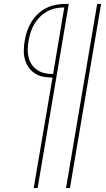

<svg xmlns="http://www.w3.org/2000/svg" viewBox="-20 -755 540 980"><path d="M317 205 476 -735H496L337 205ZM152 205 248 -359Q224 -359 200.5 -363.5Q177 -368 158 -380.5Q139 -393 126 -411.5Q113 -430 107 -452Q101 -474 101.5 -498.5Q102 -523 106 -547Q110 -572 118 -595.5Q126 -619 139.5 -641.5Q153 -664 172 -682.5Q191 -701 214.5 -713Q238 -725 262.5 -730Q287 -735 311 -735H331L172 205ZM251 -377 308 -717Q286 -717 264 -712.5Q242 -708 221.5 -697Q201 -686 184 -669Q167 -652 155 -632Q143 -612 136.5 -590.5Q130 -569 126 -547Q122 -525 121.5 -503.5Q121 -482 126 -462Q131 -442 142.5 -425Q154 -408 171 -397Q188 -386 208.5 -381.5Q229 -377 251 -377Z"/></svg>

Font: iosevka_custom_sans_ss08 Thin
Style: Italic
Weight: 100
Italic angle: -10°
Designer: Belleve Invis
Foundry: Belleve Invis
Version: Version 10.3.0; ttfautohint (v1.8.3)